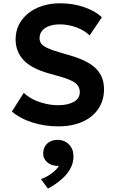

<svg xmlns="http://www.w3.org/2000/svg" viewBox="-20 -734 675 1138"><path d="M324.5 15Q247 15 174 -7.5Q101 -30 50.5 -73L121 -184Q144 -161 177.8 -144.5Q211.5 -128 249.8 -119.2Q288 -110.5 325 -110.5Q382 -110.5 417.5 -130.5Q453 -150.5 453 -189Q453 -220 428 -240.8Q403 -261.5 335 -280.5L271 -298.5Q165.5 -328 119 -378.5Q72.5 -429 72.5 -501Q72.5 -548 92 -587Q111.5 -626 146.8 -654.5Q182 -683 230.2 -698.8Q278.5 -714.5 335 -714.5Q411.5 -714.5 477.2 -692.2Q543 -670 584 -631.5L511 -524Q491 -544 462.8 -558.5Q434.5 -573 401.5 -581.2Q368.5 -589.5 335 -589.5Q299 -589.5 271.8 -579.8Q244.5 -570 229.5 -551.8Q214.5 -533.5 214.5 -508Q214.5 -488.5 225.2 -474.8Q236 -461 261.8 -449Q287.5 -437 332.5 -424L398.5 -404.5Q502.5 -374 549.5 -327Q596.5 -280 596.5 -205Q596.5 -140 563.8 -90.2Q531 -40.5 469.8 -12.8Q408.5 15 324.5 15ZM264 384 223 327.5Q258.5 314.5 287 293.2Q315.5 272 329.5 249Q304.5 250.5 283.2 241.8Q262 233 249 216Q236 199 236 176Q236 139 259.8 117Q283.5 95 321 95Q362.5 95 389 122.2Q415.5 149.5 415.5 193.5Q415.5 229 398.8 262Q382 295 348.5 325.5Q315 356 264 384Z"/></svg>

Font: Geologica Roman SemiBold
Style: Regular
Weight: 600
Designer: Sindre Bremnes, Frode Helland
Foundry: Monokrom Skriftforlag AS
Version: Version 1.010;gftools[0.9.28]